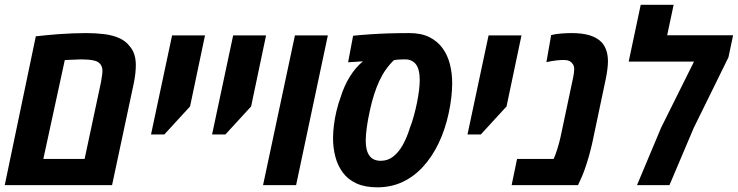

<svg xmlns="http://www.w3.org/2000/svg" viewBox="-22 -780 3109 809"><path d="M-2 0 128.9 -627Q147.5 -628.9 172.4 -631.6Q197.3 -634.3 225.6 -636.2Q253.9 -638.2 283.4 -639.4Q313 -640.6 341.3 -640.6Q382.8 -640.6 418.7 -636Q454.6 -631.3 481.7 -618.9Q508.8 -606.4 525.4 -584Q538.1 -569.3 544.2 -549.6Q550.3 -529.8 550.3 -505.9Q550.3 -489.7 548.3 -470.7Q546.4 -451.7 541.5 -428.2L450.2 0ZM160.6 -110.4H334.5L403.8 -435.1Q404.8 -441.9 406.2 -450.7Q407.7 -459.5 408.7 -467.8Q409.7 -476.1 409.7 -481.4Q409.7 -491.2 406.7 -499.3Q403.8 -507.3 397.9 -512.7Q390.6 -520.5 378.2 -523.9Q365.7 -527.3 350.8 -528.6Q335.9 -529.8 320.3 -529.8Q304.2 -529.3 287.8 -528.6Q271.5 -527.8 251 -526.9Z M614.3 -213.4 703.1 -630.9H841.8L778.8 -331.5L670.4 -213.4Z M871.6 -213.4 960.4 -630.9H1099.1L1036.1 -331.5L927.7 -213.4Z M1086.4 0 1220.7 -630.9H1359.4L1225.6 0Z M1567.9 9.3Q1515.6 9.3 1479.7 -7.3Q1443.8 -23.9 1422.4 -53Q1400.9 -82 1391.1 -119.4Q1381.3 -156.7 1381.3 -197.3Q1381.3 -223.1 1385 -253.2Q1388.7 -283.2 1396 -313.2Q1403.3 -343.3 1413.1 -370.1Q1428.2 -418.9 1452.6 -458Q1477.1 -497.1 1507.3 -521.5Q1500.5 -521.5 1492.7 -520.8Q1484.9 -520 1476.3 -519.5Q1467.8 -519 1459.5 -518.6Q1451.2 -518.1 1444.8 -517.6L1465.8 -629.4Q1503.9 -633.3 1541.3 -635.7Q1578.6 -638.2 1618.4 -639.4Q1658.2 -640.6 1703.6 -640.6Q1752.4 -640.6 1786.6 -623.8Q1820.8 -606.9 1842.3 -577.6Q1863.8 -548.3 1873.5 -510.3Q1883.3 -472.2 1883.3 -429.7Q1883.3 -400.9 1879.6 -369.4Q1876 -337.9 1868.7 -303.7Q1854 -234.9 1826.7 -177.5Q1799.3 -120.1 1761 -78.1Q1722.7 -36.1 1674.3 -13.4Q1626 9.3 1567.9 9.3ZM1582.5 -102.5Q1611.8 -102.5 1634.5 -120.1Q1657.2 -137.7 1674.8 -168.7Q1692.4 -199.7 1705.1 -241.2Q1714.4 -264.6 1721.9 -292.2Q1729.5 -319.8 1735.1 -347.7Q1740.7 -375.5 1743.7 -400.1Q1746.6 -424.8 1746.6 -443.4Q1746.6 -465.3 1742.2 -482.9Q1737.8 -500.5 1728.5 -511.7Q1721.2 -520 1710.4 -524.9Q1699.7 -529.8 1686 -529.8Q1676.8 -529.8 1668.2 -529.5Q1659.7 -529.3 1652.1 -528.6Q1644.5 -527.8 1637.7 -526.4Q1599.6 -489.7 1575.7 -437.7Q1551.8 -385.7 1536.6 -314.9Q1527.8 -275.4 1523.4 -242.9Q1519 -210.4 1519 -186.5Q1519 -146 1534.4 -124.3Q1549.8 -102.5 1582.5 -102.5Z M1947.8 -213.4 2036.6 -630.9H2175.3L2112.3 -331.5L2003.9 -213.4Z M2133.8 0 2156.7 -110.4H2311Q2318.8 -128.4 2326.7 -153.3Q2334.5 -178.2 2340.3 -204.6L2393.1 -454.1Q2395 -463.4 2396.2 -472.4Q2397.5 -481.4 2397.5 -489.3Q2397.5 -496.1 2395.5 -502.2Q2393.6 -508.3 2389.2 -512.7Q2384.8 -519.5 2376 -523.4Q2367.2 -527.3 2353.5 -527.3Q2339.8 -527.3 2322 -525.4Q2304.2 -523.4 2280.3 -518.1L2300.3 -632.3Q2320.3 -637.2 2343.8 -638.9Q2367.2 -640.6 2386.7 -640.6Q2432.1 -640.6 2463.4 -630.9Q2494.6 -621.1 2513.2 -601.6Q2526.4 -586.9 2533 -566.9Q2539.6 -546.9 2539.6 -521.5Q2539.6 -506.3 2537.1 -487.3Q2534.7 -468.3 2530.8 -449.2L2474.1 -180.2Q2467.8 -151.4 2459 -120.6Q2450.2 -89.8 2440.7 -63.5Q2431.2 -37.1 2423.3 -21.5L2413.6 0Z M2662.1 0 2763.7 -242.2 2902.3 -520.5H2627L2677.7 -759.8H2816.4L2789.1 -631.3H3066.9L3047.4 -538.6L2900.9 -240.7L2798.8 0Z"/></svg>

Font: Open Sans SemiCondensed
Style: Bold Italic
Weight: 700
Width: 4
Italic angle: -12°
Designer: Monotype Design Team
Foundry: Monotype Imaging Inc.
Version: Version 3.003